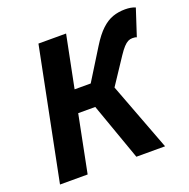

<svg xmlns="http://www.w3.org/2000/svg" viewBox="-120 -780 883 895"><g transform="rotate(-20 321.5 -332.0)"><path d="M28.5 0 158.8 -651.8H295.9L244.2 -393.7H324.1L418.6 -546Q447.7 -593.1 475 -618.4Q502.3 -643.8 530.7 -653.8Q559.1 -663.8 592.6 -663.8Q621.9 -663.8 643 -654.8L599.7 -522.3Q596.1 -524.3 591 -525.1Q585.8 -525.9 578.4 -525.9Q566.7 -525.9 556.5 -520.7Q546.3 -515.4 534.6 -502.9Q522.9 -490.4 507.2 -466.8L421.9 -338.1L549.7 0H407.3L306.6 -283.6H222L165.6 0Z"/></g></svg>

Font: Source Sans Variable
Style: Italic
Weight: 200
Italic angle: -11°
Designer: Paul D. Hunt
Foundry: Adobe Systems Incorporated
Version: Version 3.006;hotconv 1.0.111;makeotfexe 2.5.65597